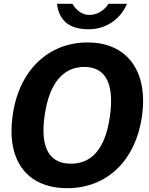

<svg xmlns="http://www.w3.org/2000/svg" viewBox="-20 -974 778 1004"><path d="M332 10C539 10 690 -134 723 -369C755 -606 642 -752 438 -752C232 -752 78 -605 46 -369C13 -133 122 10 332 10ZM547 -954C525 -918 487 -896 447 -896C407 -896 377 -923 359 -954H278C290 -856 355 -821 443 -821C530 -821 607 -868 644 -954ZM351 -118C247 -118 188 -189 213 -367C238 -549 317 -624 421 -624C524 -624 580 -549 555 -367C530 -188 454 -118 351 -118Z"/></svg>

Font: Cheyenne Sans
Style: Bold Italic
Weight: 700
Italic angle: -8.13011°
Designer: The Public Sans project authors (U.S. Web Design System), Libre Franklin designed by Pablo Impallari and Rodrigo Fuenzal
Foundry: The Cheyenne Sans Project Authors
Version: Version 2.007